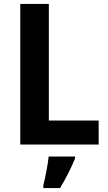

<svg xmlns="http://www.w3.org/2000/svg" viewBox="-20 -734 549 975"><path d="M83 0H481V-122H228V-714H83ZM361 71V61H227C223 104 209 171 200 208V221H285C316 170 342 117 361 71Z"/></svg>

Font: Noto Sans Gurmukhi SemiCondensed
Style: Bold
Weight: 700
Width: 4
Designer: Jelle Bosma - Monotype Design Team
Foundry: Monotype Imaging Inc.
Version: Version 2.004